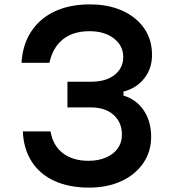

<svg xmlns="http://www.w3.org/2000/svg" viewBox="-20 -837 790 874"><path d="M668 -214Q668 -146 631.5 -93.5Q595 -41 531.5 -12Q468 17 385 17Q294 17 227.5 -13.5Q161 -44 124 -102Q87 -160 84 -239H210Q221 -174 266.5 -139.5Q312 -105 383 -105Q428 -105 462.5 -120Q497 -135 516 -161.5Q535 -188 535 -224Q535 -280 497 -314Q459 -348 394 -348H287V-465H395Q462 -465 501.5 -496Q541 -527 541 -578Q541 -629 498.5 -662Q456 -695 387 -695Q313 -695 266.5 -658Q220 -621 205 -551H78Q83 -634 122 -693.5Q161 -753 229 -785Q297 -817 389 -817Q473 -817 536.5 -788.5Q600 -760 636 -708.5Q672 -657 672 -587Q672 -525 636.5 -480Q601 -435 542 -420V-402Q600 -385 634 -335Q668 -285 668 -214Z"/></svg>

Font: Martian Mono SemiExpanded Medium
Style: Regular
Weight: 500
Width: 6
Designer: Roman Shamin
Foundry: Evil Martians
Version: Version 1.000